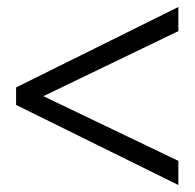

<svg xmlns="http://www.w3.org/2000/svg" viewBox="-20 -525 557 549"><path d="M490 4 26 -225V-275L490 -505V-436L104 -250L490 -65Z"/></svg>

Font: Poly
Style: Italic
Weight: 400
Italic angle: -10°
Designer: Nicolas Silva
Foundry: Jose Nicolas Silva Schwarzenberg
Version: Version 1.003